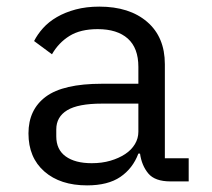

<svg xmlns="http://www.w3.org/2000/svg" viewBox="-20 -548 640 580"><path d="M495 0Q448 0 428 -24Q408 -48 403 -84H398Q381 -39 343.5 -13.5Q306 12 243 12Q162 12 114 -30Q66 -72 66 -145Q66 -217 118.5 -256Q171 -295 288 -295H398V-346Q398 -403 366 -431.5Q334 -460 275 -460Q223 -460 190 -439.5Q157 -419 137 -384L83 -424Q93 -444 110 -463Q127 -482 152 -496.5Q177 -511 209 -519.5Q241 -528 280 -528Q371 -528 424.5 -482Q478 -436 478 -354V-70H550V0ZM257 -55Q288 -55 313.5 -62.5Q339 -70 358 -82.5Q377 -95 387.5 -112.5Q398 -130 398 -150V-235H288Q216 -235 183 -215Q150 -195 150 -157V-136Q150 -96 178.5 -75.5Q207 -55 257 -55Z"/></svg>

Font: IBM Plex Mono
Style: Regular
Weight: 400
Monospace: yes
Designer: Mike Abbink, Paul van der Laan, Pieter van Rosmalen
Foundry: Bold Monday
Version: Version 2.3